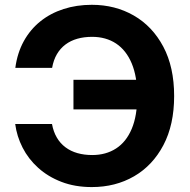

<svg xmlns="http://www.w3.org/2000/svg" viewBox="-20 -757 780 787"><path d="M356.3 9.8Q287.2 9.8 232 -11.5Q176.7 -32.7 136.5 -69.1Q96.2 -105.5 72.6 -151.9Q48.9 -198.3 42.3 -248.8H193.1Q199 -216.7 213.1 -192.9Q227.1 -169 248.6 -153.1Q270 -137.1 297.7 -129.3Q325.4 -121.5 357.9 -121.5Q414.1 -121.5 455.6 -148.3Q497.2 -175 519.9 -228.7Q542.6 -282.4 542.6 -363.3Q542.6 -442.8 520 -496.9Q497.4 -550.9 455.9 -578.5Q414.3 -606 357.3 -606Q324.6 -606 297 -598.2Q269.5 -590.4 248.3 -574.5Q227.1 -558.5 213.2 -534.8Q199.3 -511.1 193.6 -478.8H42.8Q51 -540.2 77.5 -588.2Q104 -636.2 145.5 -669.5Q186.9 -702.7 240.5 -720Q294 -737.3 356.3 -737.3Q452.2 -737.3 528.5 -693.3Q604.8 -649.4 649.3 -565.8Q693.8 -482.2 693.8 -363.3Q693.8 -245.4 649.7 -161.9Q605.6 -78.4 529.4 -34.3Q453.2 9.8 356.3 9.8ZM281.1 -308.7V-430H571.8V-308.7Z"/></svg>

Font: Adwaita Sans
Style: Regular
Weight: 400
Designer: Rasmus Andersson
Foundry: rsms
Version: Version 4.001;git-9221beed3